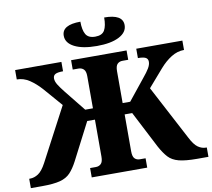

<svg xmlns="http://www.w3.org/2000/svg" viewBox="-96 -1042 1274 1152"><g transform="rotate(-10 541.0 -466.0)"><path d="M539 -771Q452 -771 402.5 -796.5Q353 -822 353 -866Q353 -932 466 -932Q466 -881 481.5 -854.5Q497 -828 539 -828Q581 -828 596 -854.5Q611 -881 611 -932Q724 -932 724 -866Q724 -822 674.5 -796.5Q625 -771 539 -771ZM0 0V-57H5Q31 -57 55.5 -73Q80 -89 104 -134L275 -458L176 -572Q143 -609 107 -633Q71 -657 30 -657V-714H312V-657Q279 -657 265 -649.5Q251 -642 251 -624Q251 -606 264 -585Q277 -564 301 -534L403 -407H450V-603Q450 -633 437.5 -645Q425 -657 406 -657H371V-714H709V-657H674Q655 -657 643 -645Q631 -633 631 -601V-407H677L779 -534Q804 -564 816.5 -585Q829 -606 829 -624Q829 -642 815 -649.5Q801 -657 768 -657V-714H1049V-657Q1008 -657 970.5 -633.5Q933 -610 900 -572L808 -466L983 -134Q1006 -89 1029 -73Q1052 -57 1077 -57H1082V0H1013Q942 0 902 -10.5Q862 -21 839 -46Q816 -71 793 -113L677 -338H631V-113Q631 -81 643 -69Q655 -57 674 -57H709V0H371V-57H406Q425 -57 437.5 -69Q450 -81 450 -113V-338H403L287 -113Q265 -71 241.5 -46Q218 -21 178.5 -10.5Q139 0 68 0Z"/></g></svg>

Font: Noto Serif ExtraBold
Style: Regular
Weight: 800
Designer: Monotype Design Team
Foundry: Monotype Imaging Inc.
Version: Version 2.014